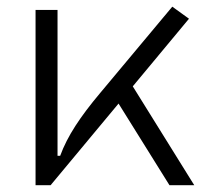

<svg xmlns="http://www.w3.org/2000/svg" viewBox="-20 -547 626 567"><path d="M85 0H129.4L330.1 -241.2L480.5 0H553.7L372.1 -292L538.1 -491.7L488.8 -527.3L275.9 -272.5C216.8 -202.1 179.2 -145.5 157.7 -86.9H149.9V-517.6H85Z"/></svg>

Font: Cascadia Mono Light
Style: Regular
Weight: 300
Monospace: yes
Designer: Aaron Bell
Foundry: Saja Typeworks
Version: Version 2404.023